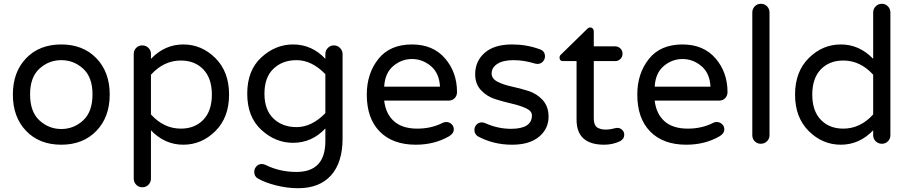

<svg xmlns="http://www.w3.org/2000/svg" viewBox="-20 -755 4806 1015"><path d="M469 -256Q469 -347 419.5 -392Q370 -437 304 -437Q238 -437 188.5 -392Q139 -347 139 -256Q139 -164 188.5 -118.5Q238 -73 304 -73Q370 -73 419.5 -118.5Q469 -164 469 -256ZM304 -520Q419 -520 489.5 -447Q560 -374 560 -255Q560 -136 489.5 -63Q419 10 304 10Q188 10 118 -63Q48 -136 48 -255Q48 -374 118 -447Q188 -520 304 -520Z M936 -435Q846 -435 778 -360V-150Q846 -75 936 -75Q1010 -75 1055 -122Q1100 -169 1100 -255Q1100 -341 1055 -388Q1010 -435 936 -435ZM949 10Q851 10 778 -66V189Q778 208 765 221.5Q752 235 732 235Q713 235 700 221.5Q687 208 687 189V-470Q687 -489 700 -502Q713 -515 732 -515Q751 -515 764.5 -502Q778 -489 778 -470V-444Q851 -520 949 -520Q1046 -520 1118.5 -448Q1191 -376 1191 -255Q1191 -134 1118.5 -62Q1046 10 949 10Z M1700 -363Q1628 -437 1548 -437Q1473 -437 1425.5 -391.5Q1378 -346 1378 -260Q1378 -174 1425.5 -128.5Q1473 -83 1548 -83Q1628 -83 1700 -157ZM1791 -469V-22Q1791 104 1730 172Q1669 240 1556 240Q1498 240 1439 225Q1380 210 1342 188Q1324 177 1324 153Q1324 137 1335.5 124.5Q1347 112 1364 112Q1372 112 1382 116Q1458 154 1547 154Q1700 154 1700 -9V-76Q1629 0 1529 0Q1436 0 1361.5 -68.5Q1287 -137 1287 -260Q1287 -383 1361.5 -451.5Q1436 -520 1529 -520Q1629 -520 1700 -444V-469Q1700 -488 1713 -501.5Q1726 -515 1745 -515Q1764 -515 1777.5 -501.5Q1791 -488 1791 -469Z M2011 -297H2306Q2302 -369 2257.5 -406Q2213 -443 2158 -443Q2103 -443 2059 -406Q2015 -369 2011 -297ZM2339 -110Q2355 -110 2367 -99Q2379 -88 2379 -71Q2379 -49 2353 -34Q2276 10 2178 10Q2056 10 1987.5 -59.5Q1919 -129 1919 -255Q1919 -366 1980 -443Q2041 -520 2158 -520Q2269 -520 2332.5 -446.5Q2396 -373 2396 -268Q2396 -249 2383.5 -236Q2371 -223 2350 -223H2011Q2019 -153 2063 -114Q2107 -75 2186 -75Q2261 -75 2321 -106Q2329 -110 2339 -110Z M2579 -367Q2579 -339 2610 -323Q2641 -307 2685.5 -297.5Q2730 -288 2774 -274Q2818 -260 2849 -226Q2880 -192 2880 -138Q2880 -74 2829.5 -32Q2779 10 2687 10Q2587 10 2505 -35Q2488 -47 2488 -68Q2488 -84 2499 -96Q2510 -108 2527 -108Q2536 -108 2545 -104Q2612 -74 2681 -74Q2792 -74 2792 -145Q2792 -168 2761 -182.5Q2730 -197 2686 -207Q2642 -217 2598 -231Q2554 -245 2523 -278Q2492 -311 2492 -362Q2492 -432 2542.5 -476Q2593 -520 2687 -520Q2764 -520 2832 -495Q2861 -486 2861 -457Q2861 -441 2849.5 -429Q2838 -417 2821 -417Q2816 -417 2808 -419Q2750 -437 2694 -437Q2640 -437 2609.5 -417.5Q2579 -398 2579 -367Z M3244 -79Q3258 -79 3269 -68.5Q3280 -58 3280 -43Q3280 -20 3257 -8Q3218 10 3174 10Q3028 10 3028 -122V-432H2957Q2938 -432 2938 -451Q2938 -461 2947 -468L3083 -601Q3092 -610 3100 -610Q3108 -610 3113.5 -604Q3119 -598 3119 -590V-510H3232Q3248 -510 3259.5 -499Q3271 -488 3271 -471Q3271 -454 3259.5 -443Q3248 -432 3232 -432H3119V-130Q3119 -109 3125 -96Q3131 -83 3142.5 -78Q3154 -73 3162.5 -71.5Q3171 -70 3184 -70Q3202 -70 3219.5 -74.5Q3237 -79 3244 -79Z M3441 -297H3736Q3732 -369 3687.5 -406Q3643 -443 3588 -443Q3533 -443 3489 -406Q3445 -369 3441 -297ZM3769 -110Q3785 -110 3797 -99Q3809 -88 3809 -71Q3809 -49 3783 -34Q3706 10 3608 10Q3486 10 3417.5 -59.5Q3349 -129 3349 -255Q3349 -366 3410 -443Q3471 -520 3588 -520Q3699 -520 3762.5 -446.5Q3826 -373 3826 -268Q3826 -249 3813.5 -236Q3801 -223 3780 -223H3441Q3449 -153 3493 -114Q3537 -75 3616 -75Q3691 -75 3751 -106Q3759 -110 3769 -110Z M4002 -735Q4022 -735 4035 -721.5Q4048 -708 4048 -689V-40Q4048 -21 4034.5 -8Q4021 5 4002 5Q3983 5 3970 -8Q3957 -21 3957 -40V-689Q3957 -708 3970 -721.5Q3983 -735 4002 -735Z M4438 -75Q4528 -75 4596 -150V-360Q4528 -435 4438 -435Q4364 -435 4319 -388Q4274 -341 4274 -255Q4274 -169 4319 -122Q4364 -75 4438 -75ZM4425 -520Q4523 -520 4596 -444V-689Q4596 -708 4609.5 -721.5Q4623 -735 4642 -735Q4661 -735 4674 -721.5Q4687 -708 4687 -689V-40Q4687 -21 4674 -8Q4661 5 4642 5Q4623 5 4609.5 -8Q4596 -21 4596 -40V-66Q4523 10 4425 10Q4328 10 4255.5 -62Q4183 -134 4183 -255Q4183 -376 4255.5 -448Q4328 -520 4425 -520Z"/></svg>

Font: VarelaRound
Style: Regular
Weight: 400
Designer: Joe Prince, Avraham Cornfeld
Foundry: Joe Prince, Avraham Cornfeld
Version: Version 2.000;PS 002.000;hotconv 1.0.88;makeotf.lib2.5.64775